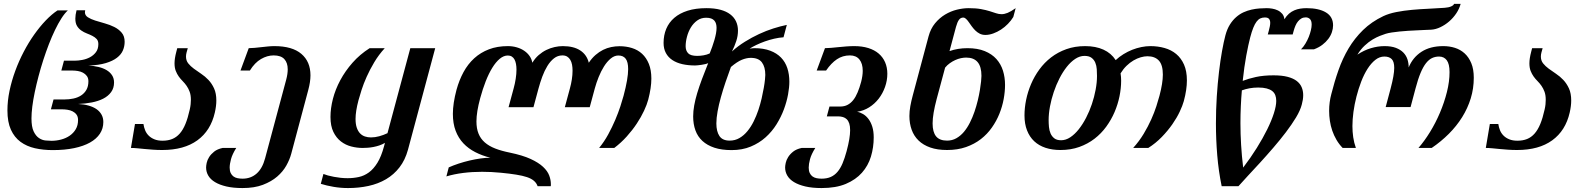

<svg xmlns="http://www.w3.org/2000/svg" viewBox="-20 -769 8266 998"><path d="M244.6 -200.7 258.3 -252H314.9Q339.4 -252 361.8 -256.8Q384.3 -261.7 401.6 -272.9Q418.9 -284.2 429.2 -302.2Q439.5 -320.3 439.5 -346.7Q439.5 -363.3 431.4 -374Q423.3 -384.8 411.4 -391.1Q399.4 -397.5 384.8 -399.9Q370.1 -402.3 356.9 -402.3H298.8L312.5 -453.6H369.1Q386.2 -453.6 407.5 -457.5Q428.7 -461.4 447.3 -471.2Q465.8 -481 478.5 -497.6Q491.2 -514.2 491.2 -540Q491.2 -556.6 482.4 -566.2Q473.6 -575.7 460.2 -582.5Q446.8 -589.4 431.4 -595.2Q416 -601.1 402.6 -610.4Q389.2 -619.6 380.4 -634Q371.6 -648.4 371.6 -672.4Q371.6 -690.9 377.9 -715.8H422.9Q421.4 -710.4 421.4 -705.6Q421.4 -689 436.8 -679.2Q452.1 -669.4 475.1 -662.1Q498 -654.8 524.7 -647.5Q551.3 -640.1 574.2 -628.7Q597.2 -617.2 612.5 -599.1Q627.9 -581.1 627.9 -551.8Q627.9 -528.3 618.9 -507.1Q609.9 -485.8 588.1 -469Q566.4 -452.1 530.3 -441.2Q494.1 -430.2 439.9 -428.2Q467.8 -426.8 492.2 -420.9Q516.6 -415 534.4 -404.3Q552.2 -393.6 562.5 -377.7Q572.8 -361.8 572.8 -340.3Q572.8 -311 557.6 -290.3Q542.5 -269.5 516.8 -256.3Q491.2 -243.2 457.5 -236.6Q423.8 -230 386.2 -228.5Q416 -227.1 440.4 -220.2Q464.8 -213.4 481.7 -201.7Q498.5 -189.9 507.8 -173.1Q517.1 -156.2 517.1 -134.8Q517.1 -101.1 499.3 -74Q481.4 -46.9 447.8 -28.1Q414.1 -9.3 365.2 1Q316.4 11.2 254.4 11.2Q204.6 11.2 161.6 1.5Q118.7 -8.3 86.7 -31.7Q54.7 -55.2 36.6 -95Q18.6 -134.8 18.6 -194.8Q18.6 -244.6 29.5 -296.9Q40.5 -349.1 59.3 -400.4Q78.1 -451.7 103.3 -499.8Q128.4 -547.9 157.5 -588.9Q186.5 -629.9 217.5 -662.4Q248.5 -694.8 278.8 -714.8H332.5Q315.9 -699.7 299.1 -673.3Q282.2 -647 265.9 -613Q249.5 -579.1 234.1 -539.3Q218.8 -499.5 205.1 -457.3Q191.4 -415 180.2 -372.3Q168.9 -329.6 160.6 -289.8Q152.3 -250 147.9 -215.1Q143.6 -180.2 143.6 -153.3Q143.6 -109.9 154.8 -86.2Q166 -62.5 182.4 -51.5Q198.7 -40.5 216.6 -38.8Q234.4 -37.1 247.6 -37.1Q272.9 -37.1 297.9 -43.7Q322.8 -50.3 342.3 -63.7Q361.8 -77.1 373.8 -97.4Q385.7 -117.7 385.7 -145Q385.7 -162.6 377.7 -173.3Q369.6 -184.1 357.4 -190.2Q345.2 -196.3 330.6 -198.5Q315.9 -200.7 302.7 -200.7Z M825.2 -37.6Q853 -37.6 875 -46.4Q897 -55.2 914.1 -74.5Q931.2 -93.8 943.8 -124.5Q956.5 -155.3 966.3 -199.7Q969.7 -214.4 970.9 -226.8Q972.2 -239.3 972.2 -250.5Q972.2 -274.9 965.8 -292Q959.5 -309.1 950.2 -322.5Q940.9 -335.9 929.7 -347.2Q918.5 -358.4 909.2 -371.3Q899.9 -384.3 893.6 -400.6Q887.2 -417 887.2 -439.9Q887.2 -464.8 896.5 -500L901.4 -518.6H956.1L949.7 -496.1Q946.8 -484.9 946.8 -475.1Q946.8 -454.1 958.5 -439.5Q970.2 -424.8 987.8 -411.9Q1005.4 -398.9 1025.6 -385.5Q1045.9 -372.1 1063.5 -353.5Q1081.1 -335 1092.8 -309.3Q1104.5 -283.7 1104.5 -246.6Q1104.5 -218.3 1096.7 -184.1Q1075.2 -89.8 1005.9 -39.6Q936.5 10.7 823.2 10.7Q797.9 10.7 774.9 9Q752 7.3 731.4 5.4Q710.9 3.4 693.4 1.7Q675.8 0 660.6 0L681.6 -124.5H725.6Q728 -107.4 734.4 -91.8Q740.7 -76.2 752.7 -64.2Q764.6 -52.2 782.5 -44.9Q800.3 -37.6 825.2 -37.6Z M1208 0Q1187.5 32.7 1180.7 58.3Q1173.8 84 1173.8 102.1Q1173.8 119.1 1179.2 130.4Q1184.6 141.6 1193.6 148.2Q1202.6 154.8 1214.8 157.2Q1227.1 159.7 1240.7 159.7Q1283.7 159.7 1313.7 133.3Q1343.8 106.9 1357.9 54.2L1467.8 -355.5Q1471.7 -370.1 1473.6 -383.5Q1475.6 -397 1475.6 -408.7Q1475.6 -442.4 1458 -461.7Q1440.4 -481 1402.3 -481Q1369.1 -481 1336.7 -462.2Q1304.2 -443.4 1278.8 -402.3H1230L1272.9 -518.6Q1287.1 -518.6 1304 -520.3Q1320.8 -522 1338.4 -523.9Q1356 -525.9 1373.3 -527.6Q1390.6 -529.3 1406.2 -529.3Q1499 -529.3 1546.4 -489Q1593.8 -448.7 1593.8 -377.4Q1593.8 -343.8 1582.5 -301.8L1493.7 30.8Q1485.8 60.1 1468.3 91.6Q1450.7 123 1420.7 148.9Q1390.6 174.8 1346.4 191.7Q1302.2 208.5 1240.7 208.5Q1192.4 208.5 1156.7 200.2Q1121.1 191.9 1097.7 177.7Q1074.2 163.6 1062.7 144Q1051.3 124.5 1051.3 101.6Q1051.3 92.3 1054.4 77.4Q1057.6 62.5 1067.1 47.4Q1076.7 32.2 1093.3 19Q1109.9 5.9 1137.2 0Z M1994.1 -76.7 2112.8 -518.6H2242.2L2100.6 9.3Q2085.9 63 2056.6 100.8Q2027.3 138.7 1986.6 162.6Q1945.8 186.5 1895.5 197.5Q1845.2 208.5 1789.1 208.5Q1750.5 208.5 1713.6 202.1Q1676.8 195.8 1647.5 186.5L1661.1 135.3Q1670.4 139.2 1684.6 143.1Q1698.7 147 1715.6 150.1Q1732.4 153.3 1750.7 155.3Q1769 157.2 1787.1 157.2Q1816.9 157.2 1845 151.1Q1873 145 1897.5 127.2Q1921.9 109.4 1941.9 76.9Q1961.9 44.4 1976.1 -8.3L1981 -26.4Q1966.8 -18.1 1951.4 -12.9Q1936 -7.8 1920.7 -4.9Q1905.3 -2 1890.9 -1Q1876.5 0 1864.7 0Q1835.4 0 1805.9 -7.6Q1776.4 -15.1 1752.2 -33.7Q1728 -52.2 1712.9 -83.3Q1697.8 -114.3 1697.8 -161.1Q1697.8 -205.6 1710.4 -254.9Q1723.1 -304.2 1748.8 -352.1Q1774.4 -399.9 1812.5 -443.1Q1850.6 -486.3 1901.4 -518.6H1980Q1948.2 -483.9 1925.3 -445.3Q1902.3 -406.7 1886 -370.1Q1869.6 -333.5 1859.4 -301.5Q1849.1 -269.5 1843.3 -247.6Q1828.1 -189.9 1828.1 -150.9Q1828.1 -123.5 1834.5 -105.2Q1840.8 -86.9 1851.6 -75.7Q1862.3 -64.5 1877 -59.6Q1891.6 -54.7 1908.2 -54.7Q1929.2 -54.7 1951.4 -60.8Q1973.6 -66.9 1994.1 -76.7Z M3045.4 -211.9H2916L2942.4 -309.6Q2948.7 -332.5 2952.4 -356.2Q2956.1 -379.9 2956.1 -401.9Q2956.1 -418.5 2953.4 -432.9Q2950.7 -447.3 2944.3 -458Q2938 -468.8 2928 -474.9Q2918 -481 2903.3 -481Q2878.9 -481 2859.6 -465.8Q2840.3 -450.7 2825.2 -426Q2810.1 -401.4 2798.8 -370.8Q2787.6 -340.3 2779.3 -309.6L2752.9 -211.9H2623.5L2649.9 -309.6Q2656.7 -334 2660.6 -359.4Q2664.6 -384.8 2664.6 -407.7Q2664.6 -423.3 2662.1 -436.5Q2659.7 -449.7 2654.5 -459.5Q2649.4 -469.2 2640.6 -474.9Q2631.8 -480.5 2619.6 -480.5Q2598.1 -480.5 2577.6 -463.4Q2557.1 -446.3 2538.8 -416.5Q2520.5 -386.7 2504.6 -346.2Q2488.8 -305.7 2476.1 -258.8Q2466.3 -222.7 2461.4 -192.6Q2456.5 -162.6 2456.5 -137.7Q2456.5 -101.1 2467.3 -74.5Q2478 -47.9 2499.8 -28.8Q2521.5 -9.8 2554 2.9Q2586.4 15.6 2630.4 24.4Q2696.3 38.1 2737.8 57.1Q2779.3 76.2 2802.7 98.1Q2826.2 120.1 2834.7 143.1Q2843.3 166 2843.3 187.5Q2843.3 190.4 2843.3 193.1Q2843.3 195.8 2842.8 198.7H2774.4Q2768.6 182.1 2755.1 170.7Q2741.7 159.2 2719 151.6Q2696.3 144 2662.8 138.7Q2629.4 133.3 2583.5 128.9Q2558.6 126.5 2534.2 125.2Q2509.8 124 2485.8 124Q2434.6 124 2387.9 129.9Q2341.3 135.7 2300.3 147.9L2312.5 101.1Q2335.4 90.8 2363.5 81.5Q2391.6 72.3 2420.7 65.4Q2449.7 58.6 2477.8 54.7Q2505.9 50.8 2528.8 50.8Q2485.8 40 2450.2 21.7Q2414.6 3.4 2388.7 -23.9Q2362.8 -51.3 2348.4 -89.1Q2334 -127 2334 -177.2Q2334 -231.4 2353 -302.7Q2366.7 -352.5 2389.4 -394.3Q2412.1 -436 2445.1 -466.1Q2478 -496.1 2521.5 -512.7Q2564.9 -529.3 2619.6 -529.3Q2644.5 -529.3 2666.3 -522.9Q2688 -516.6 2704.8 -505.1Q2721.7 -493.7 2732.7 -477.8Q2743.7 -461.9 2747.1 -442.9Q2761.2 -466.3 2780 -482.7Q2798.8 -499 2819.8 -509.3Q2840.8 -519.5 2862.8 -524.4Q2884.8 -529.3 2905.3 -529.3Q2961.9 -529.3 2996.1 -506.8Q3030.3 -484.4 3040.5 -442.9Q3056.6 -466.8 3075.4 -483.2Q3094.2 -499.5 3114.7 -509.8Q3135.3 -520 3157 -524.4Q3178.7 -528.8 3200.2 -528.8Q3234.9 -528.8 3265.1 -519.3Q3295.4 -509.8 3317.6 -489.3Q3339.8 -468.8 3352.8 -436.8Q3365.7 -404.8 3365.7 -360.4Q3365.7 -313.5 3349.6 -251.5Q3342.8 -225.6 3327.6 -193.1Q3312.5 -160.6 3290 -126.7Q3267.6 -92.8 3238 -59.8Q3208.5 -26.9 3172.9 0H3094.2Q3120.6 -32.2 3141.4 -70.3Q3162.1 -108.4 3178 -145.8Q3193.8 -183.1 3204.6 -216.1Q3215.3 -249 3221.2 -271Q3245.1 -360.4 3245.1 -409.7Q3245.1 -446.8 3232.4 -463.6Q3219.7 -480.5 3194.3 -480.5Q3173.3 -480.5 3154.3 -464.6Q3135.3 -448.7 3119.6 -423.8Q3104 -398.9 3091.8 -368.7Q3079.6 -338.4 3071.8 -309.6Z M4052.7 -575.2Q4029.8 -573.7 4004.4 -567.9Q3979 -562 3955.1 -553.5Q3931.2 -544.9 3910.4 -534.9Q3889.6 -524.9 3876.5 -516.1Q3880.9 -517.1 3889.2 -517.8Q3897.5 -518.6 3901.4 -518.6Q3948.7 -518.6 3983.2 -505.6Q4017.6 -492.7 4039.8 -469.7Q4062 -446.8 4072.5 -414.8Q4083 -382.8 4083 -344.2Q4083 -315.4 4076.2 -277.8Q4069.3 -240.2 4054.7 -200.7Q4040 -161.1 4016.4 -123Q3992.7 -85 3959.5 -55.2Q3926.3 -25.4 3882.3 -7.1Q3838.4 11.2 3782.7 11.2Q3731 11.2 3693.4 -1.2Q3655.8 -13.7 3631.1 -36.4Q3606.4 -59.1 3594.7 -91.6Q3583 -124 3583 -163.6Q3583 -190.9 3588.4 -220.9Q3593.8 -251 3604 -284.9Q3614.3 -318.8 3628.7 -357.7Q3643.1 -396.5 3661.1 -440.9Q3655.3 -438 3646 -435.8Q3636.7 -433.6 3626.7 -432.1Q3616.7 -430.7 3607.7 -429.7Q3598.6 -428.7 3593.3 -428.7Q3557.1 -428.7 3526.9 -435.5Q3496.6 -442.4 3474.9 -456.8Q3453.1 -471.2 3441.2 -493.4Q3429.2 -515.6 3429.2 -545.9Q3429.2 -585.9 3443.1 -619.1Q3457 -652.3 3484.9 -676.3Q3512.7 -700.2 3554.4 -713.4Q3596.2 -726.6 3652.3 -726.6Q3693.8 -726.6 3724.6 -718.3Q3755.4 -710 3775.6 -694.6Q3795.9 -679.2 3805.9 -657.7Q3815.9 -636.2 3815.9 -609.9Q3815.9 -582.5 3807.1 -555.7Q3798.3 -528.8 3784.7 -501.5Q3815.9 -529.8 3852.1 -552.2Q3888.2 -574.7 3925.5 -592Q3962.9 -609.4 3999.8 -621.1Q4036.6 -632.8 4069.8 -639.6ZM3650.4 -676.8Q3624 -676.8 3604 -662.4Q3584 -647.9 3570.8 -626Q3557.6 -604 3550.8 -577.9Q3543.9 -551.8 3543.9 -528.8Q3543.9 -505.9 3556.9 -492.2Q3569.8 -478.5 3604 -478.5Q3619.1 -478.5 3636.7 -481.4Q3654.3 -484.4 3668.9 -491.2Q3675.8 -507.8 3682.1 -525.9Q3688.5 -543.9 3693.6 -561.5Q3698.7 -579.1 3701.7 -595.2Q3704.6 -611.3 3704.6 -624.5Q3704.6 -635.7 3701.9 -645.3Q3699.2 -654.8 3693.1 -661.9Q3687 -668.9 3676.5 -672.9Q3666 -676.8 3650.4 -676.8ZM3772.5 -38.1Q3800.8 -38.1 3823.7 -51.5Q3846.7 -64.9 3865 -87.2Q3883.3 -109.4 3897.5 -137.9Q3911.6 -166.5 3921.9 -197Q3932.1 -227.5 3939 -257.6Q3945.8 -287.6 3950.2 -312.7Q3954.6 -337.9 3956.3 -355.7Q3958 -373.5 3958 -379.4Q3958 -420.9 3940.4 -444.6Q3922.9 -468.3 3882.3 -468.3Q3860.8 -468.3 3836.2 -458.3Q3811.5 -448.2 3779.3 -420.9Q3765.1 -382.8 3751.5 -342.5Q3737.8 -302.2 3727.1 -263.7Q3716.3 -225.1 3710 -190.2Q3703.6 -155.3 3703.6 -127.4Q3703.6 -85.9 3719.5 -62Q3735.4 -38.1 3772.5 -38.1Z M4348.1 -215.3Q4369.1 -215.3 4385.5 -223.9Q4401.9 -232.4 4414.8 -248.5Q4427.7 -264.6 4437.7 -288.6Q4447.8 -312.5 4456.1 -343.3Q4464.4 -375.5 4464.4 -400.9Q4464.4 -438.5 4447.3 -459.7Q4430.2 -481 4397.9 -481Q4359.9 -481 4330.1 -460.9Q4300.3 -440.9 4273.9 -402.3H4225.1L4268.1 -518.6Q4282.2 -518.6 4300 -520.3Q4317.9 -522 4337.6 -523.9Q4357.4 -525.9 4378.4 -527.6Q4399.4 -529.3 4420.4 -529.3Q4461.4 -529.3 4493.4 -519.3Q4525.4 -509.3 4547.4 -490.5Q4569.3 -471.7 4580.8 -445.1Q4592.3 -418.5 4592.3 -385.7Q4592.3 -350.6 4580.3 -316.9Q4568.4 -283.2 4547.4 -256.1Q4526.4 -229 4497.6 -210.9Q4468.8 -192.9 4435.1 -188Q4451.2 -185.1 4466.8 -175.8Q4482.4 -166.5 4494.6 -150.1Q4506.8 -133.8 4514.2 -110.1Q4521.5 -86.4 4521.5 -54.7Q4521.5 -2.9 4507.1 44.7Q4492.7 92.3 4460.4 128.7Q4428.2 165 4376.7 186.8Q4325.2 208.5 4250.5 208.5Q4202.1 208.5 4166.5 200.2Q4130.9 191.9 4107.4 177.7Q4084 163.6 4072.5 144Q4061 124.5 4061 101.6Q4061 92.3 4064.2 77.4Q4067.4 62.5 4076.9 47.4Q4086.4 32.2 4103 19Q4119.6 5.9 4147 0H4217.8Q4197.3 32.7 4190.4 58.3Q4183.6 84 4183.6 102.1Q4183.6 119.1 4189 130.4Q4194.3 141.6 4203.4 148.2Q4212.4 154.8 4224.6 157.2Q4236.8 159.7 4250.5 159.7Q4277.8 159.7 4297.9 150.9Q4317.9 142.1 4333 124.5Q4348.1 106.9 4359.4 80.3Q4370.6 53.7 4380.4 17.6Q4390.1 -18.6 4394.5 -45.4Q4398.9 -72.3 4398.9 -92.3Q4398.9 -113.3 4394.3 -127.2Q4389.6 -141.1 4381.3 -149.2Q4373 -157.2 4361.6 -160.6Q4350.1 -164.1 4335.9 -164.1H4277.8L4291.5 -215.3Z M5008.8 -518.6Q5061.5 -518.6 5098.6 -503.4Q5135.7 -488.3 5159.2 -462.2Q5182.6 -436 5193.4 -401.4Q5204.1 -366.7 5204.1 -327.6Q5204.1 -292.5 5197 -253.9Q5189.9 -215.3 5174.8 -177.7Q5159.7 -140.1 5135.7 -106Q5111.8 -71.8 5078.4 -45.9Q5044.9 -20 5001.2 -4.6Q4957.5 10.7 4902.8 10.7Q4852.5 10.7 4815.7 -2.2Q4778.8 -15.1 4754.6 -38.6Q4730.5 -62 4718.8 -94.5Q4707 -127 4707 -166Q4707 -190.9 4711.9 -217.8Q4716.8 -244.6 4724.6 -273.4L4806.6 -580.1Q4817.4 -620.1 4840.3 -647.9Q4863.3 -675.8 4892.6 -693.4Q4921.9 -710.9 4954.1 -718.8Q4986.3 -726.6 5015.1 -726.6Q5053.2 -726.6 5079.3 -721.7Q5105.5 -716.8 5124.3 -710.9Q5143.1 -705.1 5157.2 -700.2Q5171.4 -695.3 5186 -695.3Q5200.7 -695.3 5217.5 -702.1Q5234.4 -709 5259.3 -726.6L5247.1 -680.7Q5235.8 -662.1 5219.2 -645Q5202.6 -627.9 5183.1 -615.2Q5163.6 -602.5 5142.6 -595Q5121.6 -587.4 5102.1 -587.4Q5085.4 -587.4 5072.5 -594Q5059.6 -600.6 5049.3 -610.8Q5039.1 -621.1 5030.8 -632.6Q5022.5 -644 5015.4 -654.3Q5008.3 -664.6 5001.2 -671.1Q4994.1 -677.7 4986.8 -677.7Q4973.1 -677.7 4964.6 -666Q4956.1 -654.3 4949.2 -629.4L4915.5 -503.4Q4958.5 -518.6 5008.8 -518.6ZM4902.8 -38.1Q4929.2 -38.1 4951.2 -50.5Q4973.1 -63 4990.5 -83.7Q5007.8 -104.5 5021.5 -131.6Q5035.2 -158.7 5045.2 -188Q5055.2 -217.3 5062.3 -246.6Q5069.3 -275.9 5073.5 -301.3Q5077.6 -326.7 5079.6 -345.9Q5081.5 -365.2 5081.5 -374.5Q5081.5 -422.9 5061.5 -446.3Q5041.5 -469.7 5002.4 -469.7Q4989.3 -469.7 4974.6 -466.6Q4960 -463.4 4945.3 -456.8Q4930.7 -450.2 4917 -440.4Q4903.3 -430.7 4892.6 -417.5L4848.6 -253.9Q4838.4 -215.3 4833 -183.8Q4827.6 -152.3 4827.6 -127.4Q4827.6 -82.5 4845.7 -60.3Q4863.8 -38.1 4902.8 -38.1Z M5492.2 10.7Q5449.2 10.7 5414.6 -0.7Q5379.9 -12.2 5355.7 -34.9Q5331.5 -57.6 5318.4 -91.3Q5305.2 -125 5305.2 -168.9Q5305.2 -208 5313.7 -250Q5322.3 -292 5339.4 -332Q5356.4 -372.1 5382.6 -408Q5408.7 -443.8 5443.6 -470.7Q5478.5 -497.6 5522.7 -513.4Q5566.9 -529.3 5620.6 -529.3Q5675.3 -529.3 5715.6 -511Q5755.9 -492.7 5779.3 -456.5Q5797.4 -473.6 5819.6 -487.3Q5841.8 -501 5865.2 -510.3Q5888.7 -519.5 5912.8 -524.4Q5937 -529.3 5959.5 -529.3Q5998.5 -529.3 6033.2 -519.5Q6067.9 -509.8 6093.8 -488.3Q6119.6 -466.8 6134.5 -433.1Q6149.4 -399.4 6149.4 -351.1Q6149.4 -327.6 6145.5 -300.8Q6141.6 -273.9 6133.3 -243.2Q6127 -220.2 6112.1 -188.5Q6097.2 -156.7 6073.7 -123Q6050.3 -89.4 6018.8 -56.9Q5987.3 -24.4 5948.7 0H5870.1Q5901.4 -34.7 5924.6 -73.2Q5947.8 -111.8 5964.1 -148.4Q5980.5 -185.1 5990.7 -217Q6001 -249 6006.8 -271Q6024.4 -337.4 6024.4 -381.3Q6024.4 -431.6 6003.7 -454.1Q5982.9 -476.6 5944.3 -476.6Q5928.2 -476.6 5909.4 -471.2Q5890.6 -465.8 5871.8 -454.8Q5853 -443.8 5835.7 -427Q5818.4 -410.2 5804.7 -387.7Q5807.6 -369.1 5807.6 -349.6Q5807.6 -310.5 5799.1 -268.6Q5790.5 -226.6 5773.4 -186.5Q5756.3 -146.5 5730.2 -110.6Q5704.1 -74.7 5669.2 -47.9Q5634.3 -21 5590.1 -5.1Q5545.9 10.7 5492.2 10.7ZM5682.1 -374Q5682.1 -390.6 5680.9 -409.2Q5679.7 -427.7 5673.3 -443.1Q5667 -458.5 5653.8 -468.5Q5640.6 -478.5 5617.2 -478.5Q5592.8 -478.5 5569.3 -463.1Q5545.9 -447.8 5525.1 -421.6Q5504.4 -395.5 5487.1 -361.6Q5469.7 -327.6 5457.3 -290.5Q5444.8 -253.4 5437.7 -215.6Q5430.7 -177.7 5430.7 -144.5Q5430.7 -127.4 5432.4 -109.1Q5434.1 -90.8 5440.7 -75.4Q5447.3 -60.1 5460.2 -50Q5473.1 -40 5495.6 -40Q5520 -40 5543.2 -55.4Q5566.4 -70.8 5587.2 -96.9Q5607.9 -123 5625.5 -157Q5643.1 -190.9 5655.5 -228Q5668 -265.1 5675 -302.7Q5682.1 -340.3 5682.1 -374Z M6478.5 -574.7Q6468.8 -537.6 6458 -480Q6447.3 -422.4 6439.5 -348.6Q6467.8 -359.9 6507.6 -368.7Q6547.4 -377.4 6600.1 -377.4Q6643.6 -377.4 6673.1 -369.6Q6702.6 -361.8 6720.5 -347.9Q6738.3 -334 6746.1 -315.2Q6753.9 -296.4 6753.9 -274.4Q6753.9 -262.7 6752 -250.5Q6750 -238.3 6746.6 -225.6Q6738.8 -195.3 6716.6 -158.4Q6694.3 -121.6 6664.1 -81.8Q6633.8 -42 6598.9 -1.5Q6564 39.1 6530 76.2Q6496.1 113.3 6466.3 145Q6436.5 176.8 6417.5 198.7H6330.1Q6314 120.6 6307.1 37.8Q6300.3 -44.9 6300.3 -127Q6300.3 -198.7 6304.7 -267.1Q6309.1 -335.4 6316.2 -395Q6323.2 -454.6 6332 -503.4Q6340.8 -552.2 6349.6 -585.4Q6358.4 -618.2 6372.8 -641.1Q6387.2 -664.1 6405.3 -679.9Q6423.3 -695.8 6443.8 -705.1Q6464.4 -714.4 6485.4 -719Q6506.3 -723.6 6526.6 -725.1Q6546.9 -726.6 6564.5 -726.6Q6577.6 -726.6 6592.8 -724.1Q6607.9 -721.7 6621.3 -715.3Q6634.8 -709 6644.5 -697.8Q6654.3 -686.5 6656.2 -668.9Q6667 -686.5 6679.9 -697.8Q6692.9 -709 6707.8 -715.3Q6722.7 -721.7 6738.5 -724.1Q6754.4 -726.6 6771 -726.6Q6835.4 -726.6 6872.3 -704.3Q6909.2 -682.1 6909.2 -637.2Q6909.2 -620.1 6903.1 -601.8Q6897 -583.5 6884.5 -566.9Q6872.1 -550.3 6853.5 -536.1Q6835 -522 6810.1 -512.7H6742.7Q6755.4 -525.4 6765.6 -542.5Q6775.9 -559.6 6783 -577.4Q6790 -595.2 6793.9 -611.8Q6797.9 -628.4 6797.9 -641.1Q6797.9 -661.6 6788.8 -670.2Q6779.8 -678.7 6767.1 -678.7Q6754.4 -678.7 6744.6 -673.1Q6734.9 -667.5 6727.1 -658Q6719.2 -648.4 6713.9 -636Q6708.5 -623.5 6704.6 -609.4L6699.2 -589.8H6569.8L6575.2 -609.4Q6578.1 -620.6 6580.3 -631.1Q6582.5 -641.6 6582.5 -650.4Q6582.5 -663.1 6576.4 -670.7Q6570.3 -678.2 6554.7 -678.2Q6541.5 -678.2 6531 -673.3Q6520.5 -668.5 6511.5 -656.5Q6502.4 -644.5 6494.4 -624.5Q6486.3 -604.5 6478.5 -574.7ZM6520 -314Q6496.1 -314 6475.1 -310.1Q6454.1 -306.2 6435.1 -299.3Q6431.6 -259.3 6429.7 -216.8Q6427.7 -174.3 6427.7 -128.4Q6427.7 -73.2 6431.2 -15.4Q6434.6 42.5 6441.9 102.1Q6481 50.8 6512.7 0Q6544.4 -50.8 6566.9 -96.4Q6589.4 -142.1 6601.6 -180.4Q6613.8 -218.8 6613.8 -244.6Q6613.8 -261.2 6608.9 -274.2Q6604 -287.1 6592.8 -295.9Q6581.5 -304.7 6563.7 -309.3Q6545.9 -314 6520 -314Z M7302.2 -418.5Q7323.2 -470.2 7368.7 -499.8Q7414.1 -529.3 7482.4 -529.3Q7514.2 -529.3 7542.7 -520.3Q7571.3 -511.2 7593 -491.5Q7614.7 -471.7 7627.7 -440.4Q7640.6 -409.2 7640.6 -364.7Q7640.6 -309.1 7624.8 -257.6Q7608.9 -206.1 7580.1 -159.9Q7551.3 -113.8 7511 -73.5Q7470.7 -33.2 7421.9 0H7353Q7383.8 -35.2 7413.1 -82.8Q7442.4 -130.4 7464.8 -183.3Q7487.3 -236.3 7501 -290.8Q7514.6 -345.2 7514.6 -394Q7514.6 -436.5 7500.2 -455.8Q7485.8 -475.1 7460 -475.1Q7440.4 -475.1 7423.8 -467.3Q7407.2 -459.5 7392.3 -440.7Q7377.4 -421.9 7364 -389.9Q7350.6 -357.9 7337.9 -309.6L7312 -212.4H7182.6L7208.5 -309.6Q7217.8 -344.7 7222.4 -371.1Q7227.1 -397.5 7227.1 -416Q7227.1 -448.7 7213.9 -461.9Q7200.7 -475.1 7175.8 -475.1Q7150.9 -475.1 7128.9 -457.8Q7106.9 -440.4 7088.4 -411.4Q7069.8 -382.3 7055.4 -344.7Q7041 -307.1 7030.8 -267.1Q7020.5 -227.1 7015.1 -187.3Q7009.8 -147.5 7009.8 -113.8Q7009.8 -84.5 7013.9 -55.7Q7018.1 -26.9 7027.8 0H6959Q6940.4 -19 6927 -42Q6913.6 -64.9 6905 -89.8Q6896.5 -114.7 6892.6 -140.9Q6888.7 -167 6888.7 -192.9Q6888.7 -215.8 6891.6 -237.5Q6894.5 -259.3 6899.9 -279.3Q6916 -343.8 6937.3 -404.3Q6958.5 -464.8 6989.7 -517.3Q7021 -569.8 7064.9 -612.8Q7108.9 -655.8 7170.4 -685.1Q7199.2 -698.7 7237.8 -706.3Q7276.4 -713.9 7319.1 -717.8Q7361.8 -721.7 7405.8 -723.6Q7449.7 -725.6 7489.7 -728.5Q7510.3 -730 7523.2 -735.8Q7536.1 -741.7 7538.1 -749H7572.3Q7565.4 -723.1 7549.6 -699.5Q7533.7 -675.8 7512.5 -657.5Q7491.2 -639.2 7467 -627.7Q7442.9 -616.2 7419.9 -614.7Q7406.2 -614.3 7386.7 -613.3Q7367.2 -612.3 7345 -611.3Q7322.8 -610.4 7299.3 -608.9Q7275.9 -607.4 7254.2 -605.2Q7232.4 -603 7213.6 -600.1Q7194.8 -597.2 7182.6 -593.3Q7170.4 -589.4 7152.6 -582.5Q7134.8 -575.7 7114.5 -563.5Q7094.2 -551.3 7073.7 -532.2Q7053.2 -513.2 7035.6 -484.9Q7069.8 -507.8 7106 -518.6Q7142.1 -529.3 7177.2 -529.3Q7211.4 -529.3 7235.4 -520.3Q7259.3 -511.2 7274.2 -496.1Q7289.1 -481 7295.7 -460.9Q7302.2 -440.9 7302.2 -418.5Z M7867.7 -37.6Q7895.5 -37.6 7917.5 -46.4Q7939.5 -55.2 7956.5 -74.5Q7973.6 -93.8 7986.3 -124.5Q7999 -155.3 8008.8 -199.7Q8012.2 -214.4 8013.4 -226.8Q8014.6 -239.3 8014.6 -250.5Q8014.6 -274.9 8008.3 -292Q8002 -309.1 7992.7 -322.5Q7983.4 -335.9 7972.2 -347.2Q7960.9 -358.4 7951.7 -371.3Q7942.4 -384.3 7936 -400.6Q7929.7 -417 7929.7 -439.9Q7929.7 -464.8 7939 -500L7943.8 -518.6H7998.5L7992.2 -496.1Q7989.3 -484.9 7989.3 -475.1Q7989.3 -454.1 8001 -439.5Q8012.7 -424.8 8030.3 -411.9Q8047.9 -398.9 8068.1 -385.5Q8088.4 -372.1 8106 -353.5Q8123.5 -335 8135.3 -309.3Q8147 -283.7 8147 -246.6Q8147 -218.3 8139.2 -184.1Q8117.7 -89.8 8048.3 -39.6Q7979 10.7 7865.7 10.7Q7840.3 10.7 7817.4 9Q7794.4 7.3 7773.9 5.4Q7753.4 3.4 7735.8 1.7Q7718.3 0 7703.1 0L7724.1 -124.5H7768.1Q7770.5 -107.4 7776.9 -91.8Q7783.2 -76.2 7795.2 -64.2Q7807.1 -52.2 7825 -44.9Q7842.8 -37.6 7867.7 -37.6Z"/></svg>

Font: Arian AMU Serif
Style: Bold Italic
Weight: 700
Italic angle: -15°
Designer: Ruben Hakobyan (Tarumian)
Foundry: Ruben Hakobyan (Tarumian)
Version: Version 1.002